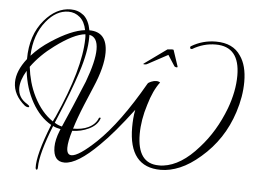

<svg xmlns="http://www.w3.org/2000/svg" viewBox="-51 -684 1131 850"><g transform="rotate(5 514.5 -259.0)"><path d="M141 101Q137 101 136 94Q133 36 188 -102Q137 -131 102.5 -192Q68 -253 59 -331Q33 -287 33 -253Q33 -209 74 -185Q84 -179 84 -174Q84 -171 79 -171Q73 -171 65 -176Q12 -220 12 -276Q12 -327 56 -383Q56 -490 114 -558Q166 -619 230 -619Q263 -619 288 -599Q312 -578 320 -534Q400 -534 400 -441Q400 -378 360 -285L326 -204Q300 -141 286 -94Q326 -94 353 -107Q385 -122 396 -151Q398 -153 400 -153Q405 -153 403 -148Q392 -118 356 -101Q323 -85 283 -84Q268 -35 268 -8Q268 24 289 24Q321 24 398 -49Q494 -141 597 -321Q600 -326 612 -331Q624 -336 635 -336Q645 -336 652 -331Q623 -293 604 -228Q582 -159 582 -96Q582 35 678 35Q683 35 688 35Q693 35 698 34Q777 24 853 -63Q921 -138 961 -243Q990 -321 990 -391Q990 -520 883 -520Q829 -520 780 -491H777Q771 -491 771 -497Q771 -502 774 -503Q824 -533 883 -533Q959 -533 993 -481Q1023 -439 1023 -366Q1023 -301 1000 -230Q960 -106 863 -23Q817 17 773 35.5Q729 54 688 54Q546 54 546 -123Q546 -142 547.5 -161.5Q549 -181 553 -201Q513 -148 477.5 -106Q442 -64 412 -35Q318 59 261 59Q211 59 211 -6Q211 -38 228 -80L231 -87Q221 -89 212.5 -91.5Q204 -94 197 -98Q146 31 146 89Q146 101 141 101ZM70 -399Q105 -438 153 -469Q240 -526 301 -533Q294 -570 272 -589Q250 -608 221 -608Q167 -608 123 -554Q73 -493 70 -399ZM194 -118Q196 -124 199 -129.5Q202 -135 204 -139Q303 -360 305 -495Q305 -500 305 -505Q305 -510 304 -515Q253 -510 171 -449Q111 -405 71 -350Q75 -316 84 -283.5Q93 -251 109 -219Q143 -152 194 -118ZM236 -99Q255 -142 277 -193.5Q299 -245 324 -306Q359 -400 359 -452Q359 -507 322 -514V-503Q322 -437 292.5 -346.5Q263 -256 213 -137L203 -113Q218 -103 236 -99ZM721 -404Q718 -404 714.5 -405Q711 -406 709 -408L678 -456L589 -408Q585 -405 578 -405Q571 -404 571 -407L572 -408L672 -480Q698 -483 699 -480L723 -408Q723 -405 721 -404Z"/></g></svg>

Font: Passions Conflict
Style: Regular
Weight: 400
Designer: Robert E. Leuschke
Foundry: Robert E. Leuschke
Version: Version 1.010; ttfautohint (v1.8.3)